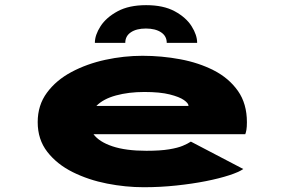

<svg xmlns="http://www.w3.org/2000/svg" viewBox="-20 -734 1140 764"><path d="M552 11Q480 11 406 -3.5Q332 -18 269.2 -49.2Q206.5 -80.5 168.2 -129.8Q130 -179 130 -248Q130 -315.5 166.8 -365.2Q203.5 -415 264.5 -447.5Q325.5 -480 399.2 -496Q473 -512 547 -512Q623.5 -512 697.2 -498.2Q771 -484.5 831 -453.8Q891 -423 926.8 -372.2Q962.5 -321.5 962.5 -247.5Q962.5 -228.5 960.5 -217.2Q958.5 -206 956 -200H352Q374.5 -169.5 427.5 -151.8Q480.5 -134 562.5 -134Q618 -134 652.8 -139.8Q687.5 -145.5 707.5 -154Q727.5 -162.5 739.5 -170.5L948 -61.5Q931.5 -49.5 892.5 -36.8Q853.5 -24 799.2 -13.2Q745 -2.5 681.5 4.2Q618 11 552 11ZM554.5 -368Q492 -368 441.5 -354.2Q391 -340.5 363.5 -312.5H730V-313.5Q730 -323 712 -335.8Q694 -348.5 655.5 -358.2Q617 -368 554.5 -368ZM561.5 -713.5Q630.5 -713.5 675.5 -689Q720.5 -664.5 742.5 -629.5Q764.5 -594.5 764.5 -563.5H643.5Q643.5 -590.5 620.8 -605.5Q598 -620.5 560.5 -620.5Q523 -620.5 500.8 -605.5Q478.5 -590.5 478.5 -563.5H357.5Q357.5 -594.5 380 -629.5Q402.5 -664.5 447.8 -689Q493 -713.5 561.5 -713.5Z"/></svg>

Font: Trispace Expanded ExtraBold
Style: Regular
Weight: 800
Width: 7
Designer: Tyler Finck
Foundry: Etcetera Type Company
Version: Version 1.210; ttfautohint (v1.8.3)